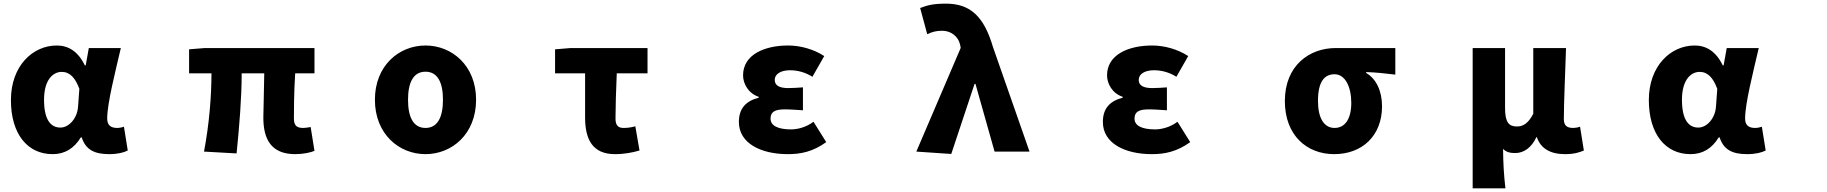

<svg xmlns="http://www.w3.org/2000/svg" viewBox="-20 -793 10040 1055"><path d="M269 54C335 54 386 24 424 -38H429C451 30 499 54 580 54C627 54 661 45 682 34L661 -97C648 -92 635 -90 624 -90C592 -90 569 -102 569 -142C569 -225 614 -400 644 -529H468L451 -434H446C409 -511 355 -543 292 -543C160 -543 40 -431 40 -243C40 -58 130 54 269 54ZM222 -245C222 -354 271 -398 319 -398C365 -398 394 -364 416 -305L409 -208C405 -143 359 -92 312 -92C257 -92 222 -137 222 -245Z M1602 54C1647 54 1686 45 1708 36L1687 -95C1671 -92 1656 -90 1646 -90C1613 -90 1595 -101 1595 -141C1595 -164 1595 -293 1602 -390H1708V-529H1105L1019 -522V-390H1142C1142 -267 1130 -112 1101 40L1280 50C1295 -98 1308 -256 1308 -390H1432C1431 -298 1427 -179 1427 -147C1427 -27 1471 54 1602 54Z M2318 54C2463 54 2596 -56 2596 -245C2596 -433 2463 -543 2318 -543C2173 -543 2040 -433 2040 -245C2040 -56 2173 54 2318 54ZM2222 -245C2222 -339 2251 -399 2318 -399C2385 -399 2414 -339 2414 -245C2414 -150 2385 -90 2318 -90C2251 -90 2222 -150 2222 -245Z M3359 54C3411 54 3456 45 3494 34L3471 -99C3445 -92 3427 -90 3406 -90C3380 -90 3362 -101 3362 -141C3362 -202 3365 -296 3369 -390H3538V-529H3115L3030 -522V-390H3195V-147C3195 -27 3236 54 3359 54Z M4309 54C4380 54 4446 41 4520 -12L4450 -124C4408 -92 4359 -82 4327 -82C4253 -82 4214 -103 4214 -141C4214 -179 4238 -192 4293 -192C4324 -192 4359 -189 4392 -187V-313C4366 -311 4335 -309 4311 -309C4263 -309 4237 -323 4237 -354C4237 -386 4270 -407 4321 -407C4363 -407 4407 -395 4444 -371L4509 -485C4452 -522 4379 -543 4311 -543C4181 -543 4063 -493 4063 -379C4063 -334 4091 -280 4149 -261V-256C4081 -239 4040 -199 4040 -123C4040 -5 4162 54 4309 54Z M5015 40 5207 53 5335 -332H5340L5445 40H5637L5436 -535C5387 -702 5312 -773 5178 -773C5107 -773 5075 -764 5036 -749L5075 -605C5101 -617 5121 -624 5157 -624C5202 -624 5245 -597 5256 -545L5259 -530Z M6309 54C6380 54 6446 41 6520 -12L6450 -124C6408 -92 6359 -82 6327 -82C6253 -82 6214 -103 6214 -141C6214 -179 6238 -192 6293 -192C6324 -192 6359 -189 6392 -187V-313C6366 -311 6335 -309 6311 -309C6263 -309 6237 -323 6237 -354C6237 -386 6270 -407 6321 -407C6363 -407 6407 -395 6444 -371L6509 -485C6452 -522 6379 -543 6311 -543C6181 -543 6063 -493 6063 -379C6063 -334 6091 -280 6149 -261V-256C6081 -239 6040 -199 6040 -123C6040 -5 6162 54 6309 54Z M7311 54C7465 54 7574 -47 7574 -209C7574 -293 7542 -360 7487 -392V-397C7546 -395 7585 -390 7647 -383V-529H7319C7176 -529 7040 -434 7040 -238C7040 -49 7161 54 7311 54ZM7222 -238C7222 -344 7257 -385 7313 -385C7372 -385 7405 -315 7405 -228C7405 -140 7371 -90 7313 -90C7256 -90 7222 -143 7222 -238Z M8072 -529V242H8252C8243 164 8240 106 8239 25C8257 44 8280 48 8306 48C8354 48 8396 17 8422 -39H8425C8445 22 8498 54 8579 54C8629 54 8657 45 8683 34L8662 -97C8649 -92 8635 -90 8625 -90C8592 -90 8573 -101 8573 -139C8573 -229 8581 -399 8585 -529H8405V-168C8379 -118 8352 -98 8315 -98C8270 -98 8250 -122 8250 -199V-529Z M9269 54C9335 54 9386 24 9424 -38H9429C9451 30 9499 54 9580 54C9627 54 9661 45 9682 34L9661 -97C9648 -92 9635 -90 9624 -90C9592 -90 9569 -102 9569 -142C9569 -225 9614 -400 9644 -529H9468L9451 -434H9446C9409 -511 9355 -543 9292 -543C9160 -543 9040 -431 9040 -243C9040 -58 9130 54 9269 54ZM9222 -245C9222 -354 9271 -398 9319 -398C9365 -398 9394 -364 9416 -305L9409 -208C9405 -143 9359 -92 9312 -92C9257 -92 9222 -137 9222 -245Z"/></svg>

Font: コーポレート・ロゴ ver3 Bold
Style: Regular
Weight: 700
Designer: [KANA_main] LOGOTYPE.JP [Source Han Sans] Ryoko NISHIZUKA 西塚涼子 (kana, bopomofo & ideographs); Paul D. Hunt (Latin, Greek
Version: Version 12.001;FEAKit 1.0